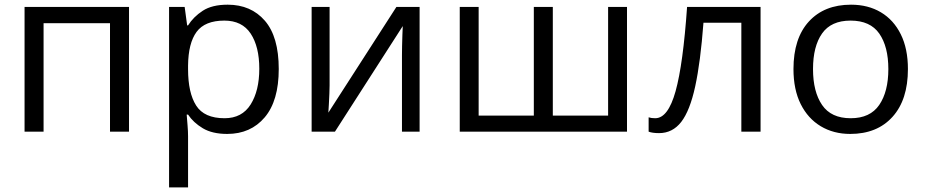

<svg xmlns="http://www.w3.org/2000/svg" viewBox="-20 -565 3971 824"><path d="M533.7 -535.2V0H452.1V-465.3H167V0H85.4V-535.2Z M957 -544.9Q1057.1 -544.9 1116.7 -476.1Q1176.3 -407.2 1176.3 -269Q1176.3 -132.3 1116 -61.3Q1055.7 9.8 955.1 9.8Q891.1 9.8 850.3 -14.6Q809.6 -39.1 787.1 -73.2H781.2Q782.7 -54.2 784.9 -27.3Q787.1 -0.5 787.1 19.5V239.3H705.6V-535.2H772.5L783.2 -456.1H787.1Q810.1 -492.7 850.1 -518.8Q890.1 -544.9 957 -544.9ZM942.9 -476.6Q859.4 -476.6 823.7 -428.2Q788.1 -379.9 787.1 -283.7V-268.1Q787.1 -166.5 821.8 -112.1Q856.4 -57.6 943.8 -57.6Q1018.6 -57.6 1055.7 -116.7Q1092.8 -175.8 1092.8 -270Q1092.8 -364.7 1055.9 -420.7Q1019 -476.6 942.9 -476.6Z M1394.5 -535.2V-198.7Q1394.5 -186 1393.6 -163.3Q1392.6 -140.6 1391.4 -117.9Q1390.1 -95.2 1389.2 -81.5L1681.2 -535.2H1780.8V0H1705.1V-328.1Q1705.1 -343.8 1705.6 -368.2Q1706.1 -392.6 1707 -416.3Q1708 -439.9 1708.5 -453.1L1417.5 0H1317.4V-535.2Z M2670.9 -535.2V0H1953.1V-535.2H2034.2V-68.8H2271V-535.2H2352.5V-68.8H2589.8V-535.2Z M3244.1 0H3161.6V-467.3H2999Q2986.3 -298.8 2963.6 -194.3Q2940.9 -89.8 2903.6 -41.7Q2866.2 6.3 2808.6 6.3Q2779.3 6.3 2763.7 0V-61.5Q2774.9 -57.6 2792 -57.6Q2847.2 -57.6 2879.4 -173.6Q2911.6 -289.6 2928.7 -535.2H3244.1Z M3876.5 -268.6Q3876.5 -136.7 3810.3 -63.5Q3744.1 9.8 3628.9 9.8Q3557.6 9.8 3502.4 -23.2Q3447.3 -56.2 3416.3 -118.4Q3385.3 -180.7 3385.3 -268.6Q3385.3 -400.4 3451.4 -472.7Q3517.6 -544.9 3632.3 -544.9Q3705.6 -544.9 3760.5 -512.2Q3815.4 -479.5 3845.9 -417.7Q3876.5 -356 3876.5 -268.6ZM3469.2 -268.6Q3469.2 -171.4 3508.1 -114.5Q3546.9 -57.6 3630.9 -57.6Q3714.4 -57.6 3753.4 -114.7Q3792.5 -171.9 3792.5 -268.6Q3792.5 -364.7 3753.7 -420.7Q3714.8 -476.6 3630.4 -476.6Q3546.9 -476.6 3508.1 -421.4Q3469.2 -366.2 3469.2 -268.6Z"/></svg>

Font: Open Sans
Style: Regular
Weight: 400
Designer: Monotype Design Team
Foundry: Monotype Imaging Inc.
Version: Version 3.000; ttfautohint (v1.8.4)